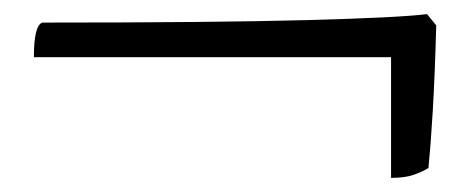

<svg xmlns="http://www.w3.org/2000/svg" viewBox="-20 -425 674 272"><path d="M534 -173V-344H28Q28 -389 40 -393Q283 -393 414 -396.5Q545 -400 585 -405L598 -389Q596 -316 593 -266.5Q590 -217 587 -187Q579 -182 566.5 -177.5Q554 -173 534 -173Z"/></svg>

Font: Texturina Light
Style: Regular
Weight: 300
Designer: Guillermo Torres Carreño
Foundry: Omnibus-Type
Version: Version 1.002; ttfautohint (v1.8.3)